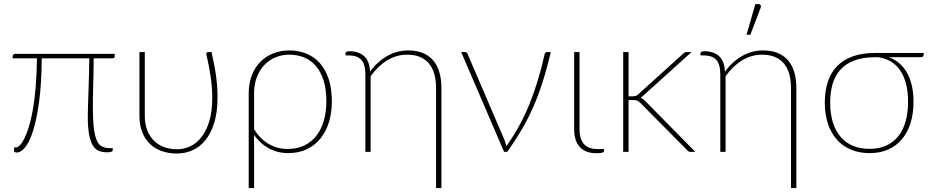

<svg xmlns="http://www.w3.org/2000/svg" viewBox="-20 -750 4600 948"><path d="M546.5 -484V-471.5Q546.5 -462 535 -462H442.5Q442.5 -424 441.8 -391.5Q441 -359 440.2 -330Q439.5 -301 439 -274.5Q438.5 -248 438.5 -222Q438.5 -156.5 443.5 -116.5Q448.5 -76.5 458.8 -54.8Q469 -33 485.2 -25.8Q501.5 -18.5 524 -18.5H536.5V-8Q536.5 -3.5 530.2 -0.8Q524 2 508.5 2Q485.5 2 467.8 -5.2Q450 -12.5 438 -32.2Q426 -52 419.8 -86.5Q413.5 -121 413.5 -175Q413.5 -197 414.5 -227.5Q415.5 -258 416.8 -295Q418 -332 419.2 -374.2Q420.5 -416.5 421 -462H186Q185 -334 172.8 -245.5Q160.5 -157 142.5 -101.8Q124.5 -46.5 103.5 -21.8Q82.5 3 64 3Q58.5 3 54 1.2Q49.5 -0.5 49.5 -3.5V-22H59Q67 -22 77.8 -32.5Q88.5 -43 99.8 -65.2Q111 -87.5 122 -122.2Q133 -157 141.8 -206Q150.5 -255 156 -318.5Q161.5 -382 162.5 -462H42.5V-472Q42.5 -476 45.5 -480Q48.5 -484 55.5 -484Z M695 -493V-177.5Q695 -139 706.5 -108.5Q718 -78 738.8 -56.8Q759.5 -35.5 789 -24.2Q818.5 -13 854.5 -13Q886.5 -13 917.5 -26.8Q948.5 -40.5 973 -70.8Q997.5 -101 1012.8 -149.5Q1028 -198 1028 -268Q1028 -320 1019.5 -375Q1011 -430 999 -481.5Q998 -487.5 1001 -490.2Q1004 -493 1007.5 -493H1024.5Q1031 -462 1036.5 -435.2Q1042 -408.5 1045.8 -382Q1049.5 -355.5 1051.8 -327.8Q1054 -300 1054 -268Q1054 -196 1037.8 -143.8Q1021.5 -91.5 994 -57.8Q966.5 -24 930.2 -8Q894 8 853.5 8Q811.5 8 777.2 -4.5Q743 -17 718.8 -41Q694.5 -65 681.5 -99.5Q668.5 -134 668.5 -177.5V-493Z M1208 -289Q1208 -338 1223 -377.2Q1238 -416.5 1264.8 -444Q1291.5 -471.5 1328.5 -486.2Q1365.5 -501 1409 -501Q1454 -501 1492.2 -485.5Q1530.5 -470 1558.8 -438.8Q1587 -407.5 1602.8 -360.2Q1618.5 -313 1618.5 -249.5Q1618.5 -195.5 1604.8 -149Q1591 -102.5 1563.8 -68Q1536.5 -33.5 1496.2 -13.8Q1456 6 1403 6Q1350.5 6 1307 -17.8Q1263.5 -41.5 1234.5 -83.5V178.5H1208ZM1234.5 -111.5Q1266 -62.5 1308 -38.5Q1350 -14.5 1399 -14.5Q1447.5 -14.5 1483.5 -32.2Q1519.5 -50 1543.5 -81.5Q1567.5 -113 1579.5 -156Q1591.5 -199 1591.5 -249.5Q1591.5 -308 1578 -351.5Q1564.5 -395 1540.2 -423.5Q1516 -452 1482.5 -466Q1449 -480 1409 -480Q1372 -480 1340.2 -466.8Q1308.5 -453.5 1285 -428.8Q1261.5 -404 1248 -368.5Q1234.5 -333 1234.5 -289Z M2159.5 178.5H2133V-315.5Q2133 -354 2124.5 -384.5Q2116 -415 2098.2 -436.2Q2080.5 -457.5 2053.8 -468.8Q2027 -480 1991 -480Q1937 -480 1891.2 -451.8Q1845.5 -423.5 1810 -373.5V0H1784V-383.5Q1784 -432.5 1764 -454.5Q1744 -476.5 1701 -476.5H1686V-487.5Q1686 -491.5 1690.5 -494.2Q1695 -497 1706 -497Q1750.5 -497 1777.5 -473.2Q1804.5 -449.5 1807 -396.5Q1842 -444.5 1890.5 -472.8Q1939 -501 1996 -501Q2037 -501 2067.8 -488.2Q2098.5 -475.5 2118.8 -451.8Q2139 -428 2149.2 -393.5Q2159.5 -359 2159.5 -315.5Z M2699.5 -493Q2680.5 -411.5 2659.2 -345Q2638 -278.5 2612.2 -220.2Q2586.5 -162 2555 -108.5Q2523.5 -55 2484.5 0H2469L2257 -493H2276Q2281.5 -493 2284.5 -490Q2287.5 -487 2288.5 -484L2471.5 -57.5Q2474 -50 2476.2 -42.8Q2478.5 -35.5 2480 -28.5Q2546.5 -120 2592.5 -232Q2638.5 -344 2668.5 -480Q2670 -487.5 2673.5 -490.2Q2677 -493 2681 -493Z M2815 -493H2841.5V-112Q2841.5 -64 2863 -39Q2884.5 -14 2931 -14H2962.5V-5Q2962.5 0.5 2954.8 3.5Q2947 6.5 2924 6.5Q2870.5 6.5 2842.8 -24Q2815 -54.5 2815 -111Z M3057 0ZM3083.5 -493V-274.5H3106.5Q3112 -274.5 3118 -276Q3124 -277.5 3131.5 -284.5L3351 -483Q3355.5 -488 3360.2 -490.5Q3365 -493 3372.5 -493H3394.5L3158 -279.5Q3154 -275.5 3150.2 -272.8Q3146.5 -270 3142.5 -267.5Q3149.5 -265 3155 -260.8Q3160.5 -256.5 3165.5 -251.5L3413.5 0H3391Q3386 0 3381.8 -1.5Q3377.5 -3 3373.5 -8L3142 -241.5Q3133.5 -250 3126.5 -253Q3119.5 -256 3104.5 -256H3083.5V0H3057V-493Z M3438.5 0ZM3912 178.5H3885.5V-315.5Q3885.5 -354 3877 -384.5Q3868.5 -415 3850.8 -436.2Q3833 -457.5 3806.2 -468.8Q3779.5 -480 3743.5 -480Q3689.5 -480 3643.8 -451.8Q3598 -423.5 3562.5 -373.5V0H3536.5V-383.5Q3536.5 -432.5 3516.5 -454.5Q3496.5 -476.5 3453.5 -476.5H3438.5V-487.5Q3438.5 -491.5 3443 -494.2Q3447.5 -497 3458.5 -497Q3503 -497 3530 -473.2Q3557 -449.5 3559.5 -396.5Q3594.5 -444.5 3643 -472.8Q3691.5 -501 3748.5 -501Q3789.5 -501 3820.2 -488.2Q3851 -475.5 3871.2 -451.8Q3891.5 -428 3901.8 -393.5Q3912 -359 3912 -315.5ZM3666 -578.5 3709.5 -729.5H3727Q3733 -729.5 3735.8 -724.5Q3738.5 -719.5 3736 -712.5L3685 -578.5Z M4369.5 -467.5Q4429.5 -444.5 4460 -387.8Q4490.5 -331 4490.5 -247Q4490.5 -190.5 4476.2 -144Q4462 -97.5 4434.5 -64Q4407 -30.5 4366.5 -12.2Q4326 6 4273.5 6Q4223.5 6 4182.8 -10.8Q4142 -27.5 4113 -59.5Q4084 -91.5 4068.2 -138Q4052.5 -184.5 4052.5 -244.5Q4052.5 -299.5 4066.8 -344.5Q4081 -389.5 4111.2 -421.5Q4141.5 -453.5 4188.5 -471Q4235.5 -488.5 4300.5 -488.5H4540.5V-479Q4540.5 -475 4537.5 -471.2Q4534.5 -467.5 4527.5 -467.5ZM4463.5 -248Q4463.5 -295.5 4454 -334Q4444.5 -372.5 4426 -400.5Q4407.5 -428.5 4379.8 -445.5Q4352 -462.5 4316 -467.5H4301Q4240 -467.5 4197.8 -451.2Q4155.5 -435 4129.2 -405.8Q4103 -376.5 4091 -335.2Q4079 -294 4079 -244Q4079 -189 4092.2 -146.2Q4105.5 -103.5 4130.5 -74.2Q4155.5 -45 4191.5 -30Q4227.5 -15 4273 -15Q4320 -15 4355.8 -31.2Q4391.5 -47.5 4415.5 -77.5Q4439.5 -107.5 4451.5 -150.8Q4463.5 -194 4463.5 -248Z"/></svg>

Font: Lato Thin
Style: Regular
Weight: 200
Designer: Lukasz Dziedzic
Foundry: tyPoland Lukasz Dziedzic
Version: Version 2.007; 2014-02-27